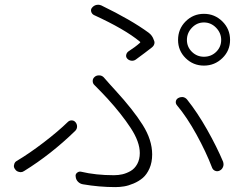

<svg xmlns="http://www.w3.org/2000/svg" viewBox="-20 -761 1040 804"><path d="M834 -523.4Q864.3 -523.4 885.3 -543.9Q906.2 -564.5 906.2 -593.8Q906.2 -623 884.8 -645Q863.3 -667 834 -667Q804.7 -667 783.7 -645Q762.7 -623 762.7 -593.8Q762.7 -564.5 783.7 -543.9Q804.7 -523.4 834 -523.4ZM725.6 -593.8Q725.6 -639.6 757.3 -671.4Q789.1 -703.1 834 -703.1Q878.9 -703.1 911.1 -671.4Q943.4 -639.6 943.4 -593.8Q943.4 -548.8 911.1 -517.6Q878.9 -486.3 834 -486.3Q789.1 -486.3 757.3 -517.6Q725.6 -548.8 725.6 -593.8ZM548.8 -511.7Q541 -505.9 530.8 -506.8Q520.5 -507.8 513.7 -514.6Q506.8 -521.5 508.3 -530.3Q509.8 -539.1 516.6 -544.9Q546.9 -564.5 565.4 -581.1Q569.3 -584 565.4 -586.9Q502.9 -638.7 373 -698.2Q364.3 -703.1 361.8 -712.4Q359.4 -721.7 365.2 -728.5Q372.1 -737.3 382.8 -740.2Q386.7 -741.2 390.6 -741.2Q397.5 -741.2 404.3 -738.3Q529.3 -677.7 602.5 -624Q618.2 -612.3 624 -593.8Q627 -587.9 627 -583Q627 -571.3 616.2 -562.5Q588.9 -541 548.8 -511.7ZM327.1 10.7Q315.4 8.8 306.6 0Q297.9 -8.8 296.9 -21.5Q294.9 -31.2 302.7 -37.6Q310.5 -43.9 319.3 -42Q380.9 -27.3 457 -27.3Q475.6 -27.3 492.7 -31.2Q509.8 -35.2 526.9 -44.9Q543.9 -54.7 554.7 -74.2Q565.4 -93.8 565.4 -120.1Q565.4 -167 527.3 -225.1Q489.3 -283.2 429.7 -348.6Q406.2 -374 376 -404.3Q368.2 -411.1 368.2 -421.9Q368.2 -432.6 377 -439.5Q383.8 -445.3 393.6 -445.3Q394.5 -445.3 395.5 -445.3Q406.2 -445.3 414.1 -437.5Q422.9 -426.8 440.4 -407.7Q458 -388.7 463.9 -381.8Q538.1 -300.8 577.6 -237.8Q617.2 -174.8 617.2 -114.3Q617.2 -81.1 606 -55.7Q594.7 -30.3 578.1 -16.1Q561.5 -2 539.6 7.3Q517.6 16.6 499.5 19.5Q481.4 22.5 462.9 22.5Q395.5 22.5 327.1 10.7ZM914.1 -84Q916 -78.1 916 -72.3Q916 -67.4 914.1 -62.5Q910.2 -51.8 900.4 -46.9Q891.6 -42 881.8 -45.4Q872.1 -48.8 868.2 -58.6Q842.8 -125 802.7 -197.8Q762.7 -270.5 721.7 -319.3Q714.8 -327.1 716.3 -336.4Q717.8 -345.7 726.6 -350.6Q733.4 -354.5 741.2 -354.5Q744.1 -354.5 746.1 -354.5Q756.8 -352.5 763.7 -343.8Q806.6 -290 847.2 -218.3Q887.7 -146.5 914.1 -84ZM263.7 -250Q270.5 -256.8 279.3 -256.8Q280.3 -256.8 280.3 -256.8Q290 -256.8 296.4 -249Q302.7 -241.2 302.7 -231.4Q302.7 -220.7 294.9 -212.9Q193.4 -114.3 81.1 -44.9Q74.2 -40 66.4 -40Q63.5 -40 60.5 -41Q48.8 -43 43 -52.7Q38.1 -58.6 38.1 -66.4Q38.1 -68.4 39.1 -71.3Q41 -82 49.8 -86.9Q102.5 -118.2 163.1 -164.6Q223.6 -210.9 263.7 -250Z"/></svg>

Font: Gen Jyuu Gothic L Monospace Light
Style: Regular
Weight: 300
Designer: [Source Han Sans]
Ryoko NISHIZUKA  (kana & ideographs); Paul D. Hunt (Latin, Greek & Cyrillic); Wenlong ZHANG  (bopomofo
Version: Version 1.002.20150607